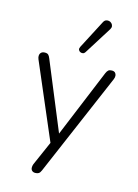

<svg xmlns="http://www.w3.org/2000/svg" viewBox="-139 -836 786 1096"><g transform="rotate(15 254.5 -288.0)"><path d="M182 186Q170 186 163 179.5Q156 173 155.5 162.5Q155 152 159 141L228 -16V12L32 -446Q27 -458 28.5 -468.5Q30 -479 37.5 -485.5Q45 -492 59 -492Q72 -492 78.5 -486Q85 -480 90 -467L268 -36H243L421 -467Q427 -481 434 -486.5Q441 -492 454 -492Q467 -492 473.5 -485.5Q480 -479 481 -469Q482 -459 477 -447L216 162Q210 176 202.5 181Q195 186 182 186ZM281 -554Q276 -546 268 -544.5Q260 -543 252.5 -546.5Q245 -550 242 -557.5Q239 -565 244 -575L332 -744Q338 -756 347 -759.5Q356 -763 365 -761Q374 -759 380.5 -752.5Q387 -746 388.5 -737Q390 -728 384 -718Z"/></g></svg>

Font: Nunito ExtraLight Light
Style: Regular
Weight: 300
Version: Version 3.602